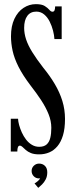

<svg xmlns="http://www.w3.org/2000/svg" viewBox="-20 -731 360 926"><path d="M169 13.5Q144.5 13.5 129.2 7.2Q114 1 104.5 -7.5Q95 -16 88.5 -22.2Q82 -28.5 75.5 -28.5Q63.5 -28.5 63.5 0H32V-158.5H67Q67.5 -145.5 72.2 -128Q77 -110.5 85.2 -92.2Q93.5 -74 105.5 -58.2Q117.5 -42.5 133.5 -32.8Q149.5 -23 169 -23Q192 -23 204.8 -34.2Q217.5 -45.5 222.5 -66Q227.5 -86.5 227.5 -114.5Q227.5 -147.5 214.2 -180.5Q201 -213.5 178.5 -247.8Q156 -282 127.5 -318.5Q89.5 -368.5 69 -409.5Q48.5 -450.5 40.8 -486.2Q33 -522 33 -556Q33 -605.5 49.5 -640.2Q66 -675 93.5 -693Q121 -711 153 -711Q181.5 -711 195.8 -702Q210 -693 217.8 -683.8Q225.5 -674.5 233 -674.5Q239.5 -674.5 242.5 -680Q245.5 -685.5 246 -700H277.5V-542.5H242.5Q241.5 -560.5 235.8 -583.2Q230 -606 219.5 -627Q209 -648 192.8 -661.5Q176.5 -675 155 -675Q127 -675 111.8 -654.5Q96.5 -634 96.5 -596.5Q96.5 -569.5 105.8 -541.2Q115 -513 135.5 -479.8Q156 -446.5 189 -404Q221 -365 244.5 -325.2Q268 -285.5 280.8 -244Q293.5 -202.5 293.5 -157.5Q293.5 -111 283.8 -78.5Q274 -46 257 -25.8Q240 -5.5 217.5 4Q195 13.5 169 13.5ZM164.5 175 146.5 153.5Q151.5 151.5 161.5 143.2Q171.5 135 173.5 128Q172.5 129.5 168 129.5Q153 129.5 142.8 119Q132.5 108.5 132.5 93.5Q132.5 78.5 143.2 68.2Q154 58 168.5 58Q185.5 58 196.8 69Q208 80 208 100Q208 119.5 200.5 134Q193 148.5 182.8 158.5Q172.5 168.5 164.5 175Z"/></svg>

Font: Imbue Thin 10pt Medium
Style: Regular
Weight: 500
Version: Version 1.102